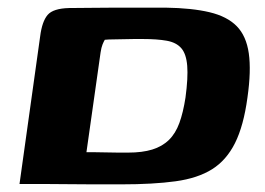

<svg xmlns="http://www.w3.org/2000/svg" viewBox="-20 -481 692 502"><path d="M297 1Q260 1 224 1Q188 1 154 0.5Q120 0 88.5 0Q57 0 31 0L85 -386Q90 -425 104.5 -442Q119 -459 161 -460Q187 -460 217.5 -460.5Q248 -461 281 -461Q314 -461 347.5 -461Q381 -461 413 -461Q482 -460 528 -449Q574 -438 599 -412.5Q624 -387 630.5 -341.5Q637 -296 627 -226Q617 -152 594.5 -107Q572 -62 534.5 -38.5Q497 -15 439 -7Q381 1 297 1ZM315 -82Q352 -82 378 -90Q404 -98 421.5 -115Q439 -132 449 -159.5Q459 -187 465 -226Q472 -278 469.5 -309Q467 -340 454 -355Q441 -370 416 -374.5Q391 -379 353 -379Q343 -379 330 -379Q317 -379 303 -378.5Q289 -378 276.5 -378Q264 -378 254 -377Q251 -372 248 -364.5Q245 -357 243 -344L206 -83Q215 -83 229 -83Q243 -83 258.5 -82.5Q274 -82 289 -82Q304 -82 315 -82Z"/></svg>

Font: Genos
Style: Bold Italic
Weight: 700
Italic angle: -8°
Version: Version 1.010